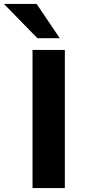

<svg xmlns="http://www.w3.org/2000/svg" viewBox="-76 -960 441 980"><path d="M90 0V-705H255V0ZM115 -765 -56 -940H111L229 -765Z"/></svg>

Font: Nunito Sans 7pt ExtraBold
Style: Regular
Weight: 800
Designer: Vernon Adams
Foundry: Vernon Adams
Version: Version 3.101;gftools[0.9.27]